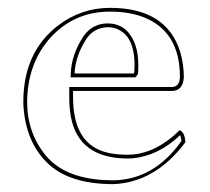

<svg xmlns="http://www.w3.org/2000/svg" viewBox="-20 -464 540 494"><path d="M441.9 -128.9Q455.1 -125 457 -98.1Q378.9 6.3 270 9.8Q162.1 9.3 106.9 -40Q50.8 -90.8 41.5 -177.7Q40 -190.4 40 -202.1Q40 -329.6 129.4 -398.4Q189 -443.8 263.2 -443.8Q407.7 -443.8 443.4 -331.5Q452.6 -300.8 453.1 -266.1Q451.2 -231.4 423.8 -230H168V-213.9Q168 -90.8 258.3 -70.8Q279.8 -65.9 309.1 -65.9Q368.7 -65.9 425.8 -113.8Q434.6 -121.6 441.9 -128.9ZM171.9 -274.9H324.2Q326.2 -277.8 326.2 -295.9Q326.2 -379.4 271 -392.6Q263.7 -394 256.8 -394Q222.2 -392.6 203.1 -365.2Q173.8 -320.3 171.9 -274.9ZM443.4 -116.2Q387.7 -63 320.8 -56.6Q314 -56.2 309.1 -56.2Q183.6 -56.2 162.6 -162.1Q158.2 -186 158.2 -213.9V-240.2H423.8Q442.4 -241.7 442.9 -266.1Q442.9 -383.3 349.1 -419.9Q312 -434.1 263.2 -434.1Q168 -434.1 106 -362.8Q50.8 -297.9 49.8 -202.1Q49.8 -122.1 98.1 -63.5Q106 -54.2 113.8 -47.4Q167 -0.5 270 0Q376 -1 446.8 -101.1Q446.3 -109.9 443.4 -116.2ZM161.6 -265.1 162.1 -275.4Q164.1 -324.2 194.8 -370.6Q217.3 -403.3 256.8 -403.8Q303.7 -403.8 324.7 -357.4Q335.9 -331.5 335.9 -295.9Q335.9 -275.9 334.5 -272.9Q332.5 -269.5 331.1 -268.1L328.1 -265.1Z"/></svg>

Font: Linux Biolinum Outline O
Style: Bold
Weight: 700
Designer: Philipp H. Poll
Foundry: Philipp H. Poll
Version: Version 0.9.2